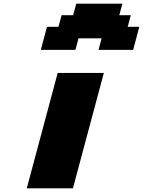

<svg xmlns="http://www.w3.org/2000/svg" viewBox="-20 -1020 774 1040"><path d="M125 0H375Q402.8 -104 458.7 -312.3Q514.6 -520.5 542.5 -625H292.5Q264.6 -520.5 208.7 -312.3Q152.8 -104 125 0ZM513.7 -750H701.2Q707 -771 718 -812.5Q729 -854 734.4 -875H671.9L688.5 -937.5H626L643.1 -1000H393.1L376 -937.5H313.5L296.9 -875H234.4Q229 -854 217.8 -812.5Q206.5 -771 201.2 -750H388.7L405.3 -812.5H530.3Z"/></svg>

Font: Faithful 32x
Style: BoldOblique
Weight: 400
Foundry: Faithful Resource Pack
Version: Version 1.0; January 27, 2023